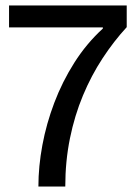

<svg xmlns="http://www.w3.org/2000/svg" viewBox="-20 -680 502 700"><path d="M120 0Q120 -73 134.5 -151Q149 -229 178 -305.5Q207 -382 251 -451.5Q295 -521 355 -576V-580H13V-660H442V-581Q395 -530 354 -467.5Q313 -405 282.5 -332Q252 -259 235 -175.5Q218 -92 218 0Z"/></svg>

Font: Bricolage Grotesque 96pt ExtraBold 96pt
Style: Regular
Weight: 400
Version: Version 1.001;gftools[0.9.33.dev8+g029e19f]